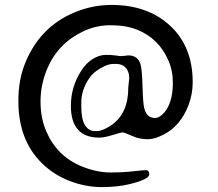

<svg xmlns="http://www.w3.org/2000/svg" viewBox="-20 -660 878 775"><path d="M449.7 -401.9H435.5Q415.5 -401.9 385.7 -384.5Q356 -367.2 341.8 -346.7Q308.1 -297.9 308.1 -246.1V-229.5Q308.1 -178.7 323.2 -154.8Q338.4 -130.9 361.8 -130.9H372.1Q389.6 -130.9 418 -147.5Q497.6 -193.4 497.6 -304.2Q499 -315.9 499 -319.8L501.5 -342.3V-346.2Q501.5 -371.1 487.5 -386.5Q473.6 -401.9 449.7 -401.9ZM380.9 -104.5Q266.1 -104.5 266.1 -232.9Q266.1 -309.1 307.6 -374Q326.7 -404.3 353.5 -421.4Q380.4 -438.5 408.2 -438.5L427.7 -438L447.3 -436L465.3 -433.6L481.9 -434.6L497.6 -436.5Q535.6 -436.5 546.9 -401.4Q553.2 -382.3 555.2 -313.7Q557.1 -245.1 562 -224.6Q571.3 -183.6 606 -183.6Q620.1 -183.6 635.7 -198.2Q677.7 -237.3 677.7 -326.7Q677.7 -375 659.2 -417Q620.6 -505.4 533.7 -540Q488.3 -558.1 428.2 -558.1Q427.2 -558.1 425.8 -558.1Q367.2 -558.1 315.4 -533.2Q213.9 -484.9 170.9 -383.3Q143.6 -318.8 143.6 -250.7Q143.6 -182.6 167 -129.4Q210.9 -27.8 311.5 12.2Q371.1 36.1 424.8 36.1Q478.5 36.1 516.8 31.5Q555.2 26.9 568.8 26.9Q582.5 26.9 582.5 43.9Q582.5 63.5 504.4 83Q455.6 95.2 390.9 95.2Q326.2 95.2 262 70.8Q197.8 46.4 149.4 -1Q54.2 -94.2 54.2 -251.5Q54.2 -252.9 54.2 -254.4Q54.2 -341.3 84 -411.1Q147.9 -563 300.8 -617.7Q364.3 -640.1 429.7 -640.1Q574.7 -640.1 664.6 -558.1Q757.8 -473.6 757.8 -328.6Q757.8 -280.3 741.2 -236.3Q709 -151.9 641.1 -117.2Q604.5 -98.1 577.9 -98.1Q551.3 -98.1 530.8 -104.5L512.2 -111.8Q481.4 -125.5 474.9 -125.5Q468.3 -125.5 434.6 -115Q400.9 -104.5 380.9 -104.5Z"/></svg>

Font: Averia Libre Light
Style: Regular
Weight: 300
Version: Version 1.002